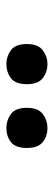

<svg xmlns="http://www.w3.org/2000/svg" viewBox="202 -996 172 617"><g transform="rotate(-90 288.5 -688.0)"><path d="M391 -622Q365 -622 345.5 -637Q326 -652 326 -688Q326 -725 345.5 -739.5Q365 -754 391 -754Q415 -754 435 -739.5Q455 -725 455 -688Q455 -652 435 -637Q415 -622 391 -622ZM185 -622Q159 -622 140 -637Q121 -652 121 -688Q121 -725 140 -739.5Q159 -754 185 -754Q210 -754 230 -739.5Q250 -725 250 -688Q250 -652 230 -637Q210 -622 185 -622Z"/></g></svg>

Font: Noto Serif Hebrew
Style: Bold
Weight: 700
Version: Version 2.003